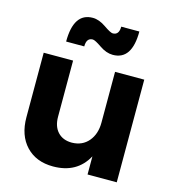

<svg xmlns="http://www.w3.org/2000/svg" viewBox="-114 -870 888 972"><g transform="rotate(15 330.0 -383.5)"><path d="M58 -200V-538H212V-244Q212 -193 239 -164Q266 -135 313 -135Q368 -136 400 -174Q432 -212 432 -272V-538H585V0H432V-95Q377 6 252 6Q163 6 110.5 -49.5Q58 -105 58 -200ZM153 -622Q153 -773 253 -773Q286 -773 322 -748Q358 -723 370 -723Q403 -723 403 -767H498Q498 -618 398 -618Q364 -618 328.5 -642.5Q293 -667 281 -667Q248 -667 248 -622Z"/></g></svg>

Font: Trueno
Style: SBd
Weight: 600
Designer: Julieta Ulanovsky
Foundry: Julieta Ulanovsky
Version: Version 3.001b